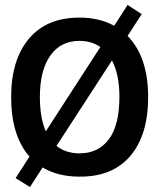

<svg xmlns="http://www.w3.org/2000/svg" viewBox="-20 -702 640 775"><path d="M101 53 43 17 99 -70Q25 -154 25 -310Q25 -460 96.5 -545.5Q168 -631 301 -631Q381 -631 441 -598L495 -682L552 -645L495 -557Q578 -472 578 -310Q578 -157 506 -72.5Q434 12 301 11Q214 11 152 -26ZM141 -311Q141 -226 165 -172L385 -512Q350 -537 301 -537Q225 -537 183 -477.5Q141 -418 141 -311ZM301 -83Q377 -83 419.5 -140Q462 -197 462 -311Q462 -401 432 -458L208 -113Q246 -83 301 -83Z"/></svg>

Font: Inconsolata Expanded Bold
Style: Regular
Weight: 700
Width: 7
Monospace: yes
Designer: Raph Levien, Cyreal, Brenton Simpson
Foundry: Raph Levien, Cyreal, Google
Version: Version 3.001; ttfautohint (v1.8.2.53-6de2)